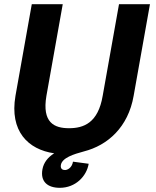

<svg xmlns="http://www.w3.org/2000/svg" viewBox="-20 -720 745 918"><path d="M266 178C341 178 394 123 404 63L329 53C324 83 302 93 291 93C281 93 268 89 271 69C277 34 333 17 381 4C495 -25 593 -112 619 -262L697 -700H549L471 -262C449 -132 380 -107 310 -107C240 -107 180 -133 202 -262L280 -700H132L54 -262C25 -93 114 -5 239 13C209 32 189 57 183 89C172 148 207 178 266 178Z"/></svg>

Font: Uncut Sans
Style: Bold Italic
Weight: 700
Italic angle: -10°
Designer: Kasper Nordkvist
Foundry: Uncut Type
Version: Version 1.111;FEAKit 1.0